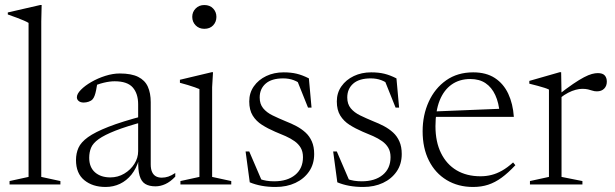

<svg xmlns="http://www.w3.org/2000/svg" viewBox="-20 -733 2444 763"><path d="M144 -30 220 -13.5V0H18V-13.5L93.5 -30V-642Q87 -646 75.2 -651.2Q63.5 -656.5 47 -662.5Q30.5 -668.5 11 -675.5V-683.5L139.5 -713H145.5L144 -648Z M552 -273 555 -250.5Q482.5 -231 438.8 -213.8Q395 -196.5 372.2 -180.2Q349.5 -164 342 -146Q334.5 -128 334.5 -106Q334.5 -68.5 357.5 -48.2Q380.5 -28 418.5 -28Q448.5 -28 473.8 -43Q499 -58 514 -81.8Q529 -105.5 529 -132V-318.5Q529 -361 507.5 -385.5Q486 -410 435.5 -410Q416 -410 392 -404.2Q368 -398.5 338.5 -385L367 -403Q364.5 -388 362 -375Q359.5 -362 356 -352.8Q352.5 -343.5 348 -338.5Q342 -332 332.2 -328.8Q322.5 -325.5 312.5 -325.5Q300 -325.5 292.8 -331.5Q285.5 -337.5 285.5 -346.5Q285.5 -360 301.5 -376.2Q317.5 -392.5 343 -407.2Q368.5 -422 398.5 -431.5Q428.5 -441 456 -441Q502 -441 529 -427.5Q556 -414 567.5 -388.5Q579 -363 579 -327V-80Q579 -61 584.5 -49.2Q590 -37.5 599.8 -32.2Q609.5 -27 623 -27Q636 -27 648.8 -31.2Q661.5 -35.5 676.5 -45.5V-31Q657 -10.5 637.2 -1.5Q617.5 7.5 598 7.5Q573 7.5 557.2 -2Q541.5 -11.5 534.8 -34.8Q528 -58 529.5 -97.5L532.5 -99.5Q522 -63.5 502.5 -39.2Q483 -15 456.8 -2.5Q430.5 10 399.5 10Q348 10 315 -17Q282 -44 282 -97Q282 -123.5 291.8 -145.5Q301.5 -167.5 329.5 -187.8Q357.5 -208 411 -229Q464.5 -250 552 -273Z M792 -618.5Q771 -618.5 757.5 -632.2Q744 -646 744 -666Q744 -685.5 757.5 -699.2Q771 -713 792 -713Q814 -713 827 -699.2Q840 -685.5 840 -666Q840 -646 827 -632.2Q814 -618.5 792 -618.5ZM826.5 -446 823 -386.5V-30L899 -13.5V0H697V-13.5L772.5 -30V-379Q767 -381.5 754.5 -386Q742 -390.5 726.2 -395.2Q710.5 -400 695 -404V-416L821 -446Z M1107 -445.5Q1136.5 -445.5 1159.2 -440Q1182 -434.5 1207.5 -421.5L1218 -305.5H1204L1156.5 -424L1188 -390Q1166 -407.5 1147 -414.5Q1128 -421.5 1105.5 -421.5Q1059.5 -421.5 1035.8 -400.8Q1012 -380 1012 -345.5Q1012 -319.5 1025.8 -302.8Q1039.5 -286 1063 -274.5Q1086.5 -263 1115.5 -251Q1137.5 -242.5 1157.8 -231.8Q1178 -221 1194 -206.5Q1210 -192 1219.2 -171Q1228.5 -150 1228.5 -121Q1228.5 -81 1208.5 -51.8Q1188.5 -22.5 1154 -6.2Q1119.5 10 1075.5 10Q1044.5 10 1019.2 5.2Q994 0.5 972.5 -8.5L956 -131H970.5L1024 -6.5L985 -34.5Q998.5 -27 1011.8 -22Q1025 -17 1039 -14.8Q1053 -12.5 1069.5 -12.5Q1122 -12.5 1153 -38Q1184 -63.5 1184 -108.5Q1184 -130.5 1175 -145.8Q1166 -161 1150.5 -172Q1135 -183 1115 -192Q1095 -201 1073.5 -209.5Q1044.5 -222 1021.2 -236.8Q998 -251.5 984.2 -273.8Q970.5 -296 970.5 -330Q970.5 -364 988.8 -390Q1007 -416 1038 -430.8Q1069 -445.5 1107 -445.5Z M1455 -445.5Q1484.5 -445.5 1507.2 -440Q1530 -434.5 1555.5 -421.5L1566 -305.5H1552L1504.5 -424L1536 -390Q1514 -407.5 1495 -414.5Q1476 -421.5 1453.5 -421.5Q1407.5 -421.5 1383.8 -400.8Q1360 -380 1360 -345.5Q1360 -319.5 1373.8 -302.8Q1387.5 -286 1411 -274.5Q1434.5 -263 1463.5 -251Q1485.5 -242.5 1505.8 -231.8Q1526 -221 1542 -206.5Q1558 -192 1567.2 -171Q1576.5 -150 1576.5 -121Q1576.5 -81 1556.5 -51.8Q1536.5 -22.5 1502 -6.2Q1467.5 10 1423.5 10Q1392.5 10 1367.2 5.2Q1342 0.5 1320.5 -8.5L1304 -131H1318.5L1372 -6.5L1333 -34.5Q1346.5 -27 1359.8 -22Q1373 -17 1387 -14.8Q1401 -12.5 1417.5 -12.5Q1470 -12.5 1501 -38Q1532 -63.5 1532 -108.5Q1532 -130.5 1523 -145.8Q1514 -161 1498.5 -172Q1483 -183 1463 -192Q1443 -201 1421.5 -209.5Q1392.5 -222 1369.2 -236.8Q1346 -251.5 1332.2 -273.8Q1318.5 -296 1318.5 -330Q1318.5 -364 1336.8 -390Q1355 -416 1386 -430.8Q1417 -445.5 1455 -445.5Z M1860.5 -445.5Q1912 -445.5 1946.5 -423Q1981 -400.5 1999.8 -360.5Q2018.5 -320.5 2022 -268.5H1703.5V-290L1986 -301.5L1966 -280.5Q1962.5 -324.5 1948.2 -355.2Q1934 -386 1909.5 -402.5Q1885 -419 1849 -419Q1806 -419 1775 -397.2Q1744 -375.5 1727.2 -333.8Q1710.5 -292 1710.5 -231.5Q1710.5 -169.5 1732.5 -124.8Q1754.5 -80 1794.5 -56.2Q1834.5 -32.5 1889.5 -32.5Q1912.5 -32.5 1933.2 -37.8Q1954 -43 1975.2 -55Q1996.5 -67 2019 -87.5L2028 -76.5Q1999.5 -46 1973.5 -27Q1947.5 -8 1920.2 1Q1893 10 1860 10Q1800.5 10 1755 -17.5Q1709.5 -45 1684.5 -94.8Q1659.5 -144.5 1659.5 -211.5Q1659.5 -275.5 1683.8 -328.8Q1708 -382 1753 -413.8Q1798 -445.5 1860.5 -445.5Z M2355.5 -442.5Q2375 -442.5 2383.2 -433.2Q2391.5 -424 2391.5 -408.5Q2391.5 -391.5 2381 -380.8Q2370.5 -370 2352 -370Q2342.5 -370 2334.2 -372.8Q2326 -375.5 2316.5 -377.8Q2307 -380 2293.5 -380Q2282 -380 2267.8 -376.2Q2253.5 -372.5 2238 -364.5Q2222.5 -356.5 2206 -343.5L2198 -355.5Q2232.5 -382.5 2257.5 -399.5Q2282.5 -416.5 2300.8 -426Q2319 -435.5 2332.2 -439Q2345.5 -442.5 2355.5 -442.5ZM2211.5 -358V-30L2294.5 -13.5V0H2086V-13.5L2161.5 -30V-377Q2155 -380.5 2143.8 -384Q2132.5 -387.5 2117.2 -391.8Q2102 -396 2083.5 -400.5V-411.5L2204 -446H2210Z"/></svg>

Font: Newsreader 24pt Light
Style: Regular
Weight: 300
Designer: Hugues Gentile
Foundry: Production Type
Version: Version 1.003